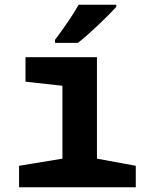

<svg xmlns="http://www.w3.org/2000/svg" viewBox="-20 -786 640 806"><path d="M307 -606Q344 -635 393.5 -682Q443 -729 468 -757V-766H310Q291 -732 264 -692.5Q237 -653 211 -619V-606ZM550 0V-90L387 -120V-546H87V-443L242 -426V-120L60 -90V0Z"/></svg>

Font: Noto Sans Mono UI
Style: Bold
Weight: 700
Designer: Monotype Design team
Foundry: Monotype Imaging Inc.
Version: 1.000